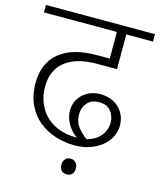

<svg xmlns="http://www.w3.org/2000/svg" viewBox="-126 -713 788 946"><g transform="rotate(15 268.0 -240.0)"><path d="M304 2Q256 2 208.5 -12.5Q161 -27 123.5 -57Q86 -87 63 -134Q40 -181 40 -246Q40 -348 106.5 -402Q173 -456 294 -456H362V-592H-10V-630H546V-592H410V-415H311Q202 -415 146 -369.5Q90 -324 90 -242Q90 -192 107 -153.5Q124 -115 152.5 -89.5Q181 -64 219 -51Q257 -38 299 -38H307Q296 -45 284 -56.5Q272 -68 262 -83.5Q252 -99 245.5 -118Q239 -137 239 -160Q239 -185 249 -206.5Q259 -228 276 -243Q293 -258 315.5 -266.5Q338 -275 364 -275Q391 -275 415 -266.5Q439 -258 457 -241.5Q475 -225 485.5 -202Q496 -179 496 -149Q496 -118 481.5 -90.5Q467 -63 441.5 -42.5Q416 -22 381 -10Q346 2 304 2ZM287 -154Q287 -113 308.5 -86.5Q330 -60 354 -43Q372 -47 389 -56Q406 -65 419 -79Q432 -93 440 -111Q448 -129 448 -152Q448 -184 428.5 -209.5Q409 -235 369 -235Q329 -235 308 -211Q287 -187 287 -154ZM267 110Q267 93 277 81.5Q287 70 304 70Q321 70 331 81.5Q341 93 341 110Q341 130 331 140Q321 150 304 150Q287 150 277 139.5Q267 129 267 110Z"/></g></svg>

Font: Ek Mukta ExtraLight
Style: Regular
Weight: 275
Designer: Girish Dalvi and Yashodeep Gholap
Foundry: Ek Type
Version: Version 2.538;PS 1.002;hotconv 16.6.51;makeotf.lib2.5.65220;